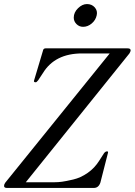

<svg xmlns="http://www.w3.org/2000/svg" viewBox="-37 -925 663 945"><path d="M372 -793Q353 -793 339.5 -806.5Q326 -820 326 -838Q326 -864 347 -884.5Q368 -905 391 -905Q415 -905 429.5 -888.5Q444 -872 439 -850Q434 -826 414.5 -809.5Q395 -793 372 -793ZM-3 0Q-17 0 -17 -10Q-17 -18 -11 -26L503 -662H367Q233 -662 174 -565L151 -530Q143 -520 139 -520Q127 -520 131 -530L174 -674Q176 -687 187 -687H591Q606 -687 606 -677Q606 -672 600 -662L90 -28H231Q249 -28 268 -30.5Q287 -33 323.5 -41.5Q360 -50 394.5 -74Q429 -98 452 -135L475 -171Q482 -180 490 -180Q497 -180 494 -171L457 -26Q448 0 425 0Z"/></svg>

Font: HK Venetian
Style: Italic
Weight: 400
Italic angle: -12°
Version: Version 1.000;PS 001.000;hotconv 1.0.88;makeotf.lib2.5.64775